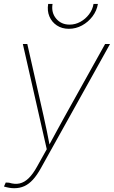

<svg xmlns="http://www.w3.org/2000/svg" viewBox="-35 -762 586 988"><path d="M-14.6 197.8 -5.4 177.2 11.7 178.2Q41.5 187.5 66.2 181.9Q90.8 176.3 112.8 154.8Q134.8 133.3 155.8 95.2L205.6 5.9L82.5 -535.6H105.5L189.5 -164.1Q198.2 -125.5 206.1 -87.2Q213.9 -48.8 221.2 -10.3H214.8Q235.8 -48.8 256.6 -87.2Q277.3 -125.5 298.8 -164.1L505.9 -535.6H531.2L175.3 103.5Q155.3 139.6 134.5 162.4Q113.8 185.1 90.3 195.8Q66.9 206.5 38.6 206.5Q24.9 206.5 12.5 204.3Q0 202.1 -14.6 197.8ZM319.3 -613.8Q283.7 -613.8 257.6 -631.1Q231.4 -648.4 219.2 -677.5Q207 -706.5 212.9 -741.7H235.4Q228 -697.3 253.9 -666.3Q279.8 -635.3 323.2 -635.3Q352.5 -635.3 378.7 -649.7Q404.8 -664.1 423.1 -688.2Q441.4 -712.4 446.3 -741.7H468.8Q462.9 -706.5 440.9 -677.5Q418.9 -648.4 387.2 -631.1Q355.5 -613.8 319.3 -613.8Z"/></svg>

Font: Inter 20pt Thin
Style: Italic
Weight: 250
Italic angle: -9.3988°
Version: Version 4.001;git-66647c0bb